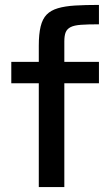

<svg xmlns="http://www.w3.org/2000/svg" viewBox="-20 -762 453 782"><path d="M138 0V-423H26V-510H138V-576Q138 -623 145.5 -654Q153 -685 170 -702.5Q187 -720 216 -728.5Q245 -737 286 -739.5Q327 -742 383 -742V-663Q338 -663 310 -661Q282 -659 267.5 -651.5Q253 -644 247.5 -630.5Q242 -617 242 -593V-510H383V-423H242V0Z"/></svg>

Font: Saira SemiExpanded Medium
Style: Regular
Weight: 500
Width: 6
Designer: Hector Gatti with collaboration of the Omnibus-Type team
Foundry: Omnibus-Type
Version: Version 1.101